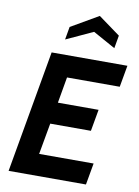

<svg xmlns="http://www.w3.org/2000/svg" viewBox="-101 -1017 785 1083"><g transform="rotate(10 291.5 -475.0)"><path d="M469 0H26L149 -700H583L561 -576H259L233 -427H466L444 -303H211L179 -124H491ZM493 -785 365 -856 211 -785 224 -859 381 -950 506 -859Z"/></g></svg>

Font: Cabin
Style: Bold Italic
Weight: 700
Designer: Pablo Impallari
Foundry: Pablo Impallari. www.impallari.com Igino Marini. www.ikern.com
Version: Version 1.005